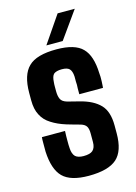

<svg xmlns="http://www.w3.org/2000/svg" viewBox="-119 -836 645 909"><g transform="rotate(-15 204.0 -381.5)"><path d="M201.2 8.8C265.6 8.8 311.5 -3.9 338.9 -28.3C366.2 -52.7 379.9 -93.8 379.9 -151.4V-170.9V-190.4C379.9 -235.4 369.1 -269.5 347.7 -292C325.2 -315.4 293 -332 250 -342.8C224.6 -349.6 205.1 -354.5 192.4 -357.4C175.8 -362.3 166 -369.1 161.1 -379.9C156.2 -390.6 154.3 -403.3 154.3 -418.9V-443.4C154.3 -448.2 154.3 -454.1 155.3 -462.9C156.2 -481.4 160.2 -494.1 167 -501C174.8 -507.8 188.5 -511.7 207 -511.7C225.6 -511.7 237.3 -507.8 244.1 -501C251 -494.1 255.9 -481.4 256.8 -462.9V-438.5C257.8 -427.7 257.8 -416 256.8 -404.3V-376H373C374 -382.8 374 -393.6 375 -408.2C376 -423.8 375 -437.5 374 -448.2C372.1 -505.9 358.4 -546.9 334 -571.3C309.6 -596.7 266.6 -609.4 207 -609.4C141.6 -609.4 95.7 -596.7 69.3 -570.3C43 -544.9 29.3 -502.9 29.3 -443.4V-425.8V-407.2C29.3 -377.9 34.2 -353.5 44.9 -334C54.7 -314.5 69.3 -298.8 89.8 -286.1C109.4 -273.4 132.8 -262.7 161.1 -253.9C190.4 -245.1 211.9 -239.3 226.6 -235.4C239.3 -231.4 249 -225.6 253.9 -216.8C258.8 -208 260.7 -197.3 260.7 -182.6V-167V-159.2V-140.6C260.7 -122.1 255.9 -108.4 246.1 -99.6C237.3 -91.8 221.7 -87.9 201.2 -87.9C183.6 -87.9 169.9 -91.8 161.1 -99.6C152.3 -108.4 147.5 -122.1 146.5 -140.6C145.5 -150.4 145.5 -163.1 145.5 -177.7C145.5 -192.4 145.5 -208 146.5 -225.6H33.2C32.2 -219.7 32.2 -209 32.2 -194.3V-154.3C35.2 -96.7 48.8 -54.7 74.2 -29.3C99.6 -3.9 141.6 8.8 201.2 8.8ZM166 -639.6H246.1C293.9 -706.1 325.2 -750 340.8 -772.5H256.8C211.9 -706.1 181.6 -662.1 166 -639.6Z"/></g></svg>

Font: Yellow Ladder Regular
Style: Regular
Weight: 400
Designer: Zima Creative
Version: Version 2.002